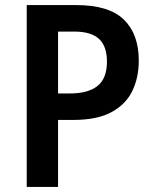

<svg xmlns="http://www.w3.org/2000/svg" viewBox="-20 -734 607 754"><path d="M280 -714Q408 -714 466.5 -657Q525 -600 525 -496Q525 -430 500 -377.5Q475 -325 418.5 -294Q362 -263 268 -263H208V0H85V-714ZM272 -610H208V-367H255Q326 -367 363 -396.5Q400 -426 400 -492Q400 -553 368.5 -581.5Q337 -610 272 -610Z"/></svg>

Font: Noto Sans Tamil SemiCondensed SemiBold
Style: Regular
Weight: 600
Width: 4
Designer: Jelle Bosma - Monotype Design Team
Foundry: Monotype Imaging Inc.
Version: Version 2.004; ttfautohint (v1.8.4.7-5d5b)